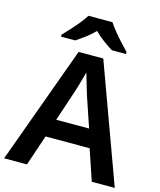

<svg xmlns="http://www.w3.org/2000/svg" viewBox="-134 -1033 942 1128"><g transform="rotate(15 336.5 -468.5)"><path d="M533 0 470 -187H202L139 0H0L261 -717H411L673 0ZM375 -481Q371 -495 363.5 -519.5Q356 -544 348.5 -569.5Q341 -595 336 -612Q331 -592 323.5 -565.5Q316 -539 309 -515.5Q302 -492 298 -481L237 -298H437ZM408 -937Q422 -915 444.5 -887.5Q467 -860 491 -834Q515 -808 533 -789V-777H447Q421 -793 391 -815Q361 -837 334 -864Q308 -837 279 -815.5Q250 -794 224 -777H138V-789Q157 -809 180.5 -834.5Q204 -860 226.5 -887.5Q249 -915 262 -937Z"/></g></svg>

Font: Noto Sans Javanese SemiBold
Style: Regular
Weight: 600
Version: Version 2.004